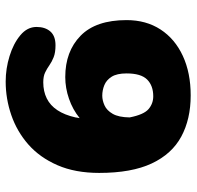

<svg xmlns="http://www.w3.org/2000/svg" viewBox="-28 -636 675 659"><g transform="rotate(-90 309.5 -306.5)"><path d="M374.5 -420Q462.5 -420 516.2 -367.5Q570 -315 570 -209.5Q570 -142.5 537.8 -93Q505.5 -43.5 447.2 -16.5Q389 10.5 311.5 10.5Q230 10.5 170.2 -21.8Q110.5 -54 78 -123.2Q45.5 -192.5 45.5 -303.5Q45.5 -386 72 -446.8Q98.5 -507.5 143.2 -546.8Q188 -586 244 -605.2Q300 -624.5 359 -624.5Q403.5 -624.5 446.5 -611.2Q489.5 -598 518 -574.2Q546.5 -550.5 546.5 -518.5Q546.5 -489 531 -471.2Q515.5 -453.5 483.5 -453.5Q458.5 -453.5 442.8 -459.8Q427 -466 415 -474.5Q403 -483 390 -489.2Q377 -495.5 356.5 -495.5Q325.5 -495.5 301.2 -483.5Q277 -471.5 260.8 -447Q244.5 -422.5 236 -385Q235.5 -381.5 235 -378Q234.5 -374.5 233.5 -370.5Q263 -394.5 300 -407.2Q337 -420 374.5 -420ZM236 -199Q245.5 -150.5 264.5 -134.2Q283.5 -118 308.5 -118Q345 -118 366 -139Q387 -160 387 -209.5Q387 -243 375.5 -261Q364 -279 346.5 -286Q329 -293 310.5 -293Q294.5 -293 277.2 -285.2Q260 -277.5 248.2 -257Q236.5 -236.5 236 -199Z"/></g></svg>

Font: Sono Monospace ExtraBold
Style: Regular
Weight: 800
Version: Version 2.112